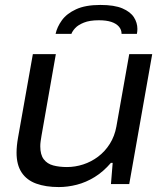

<svg xmlns="http://www.w3.org/2000/svg" viewBox="-20 -745 663 777"><path d="M218 12Q165 12 126.5 -2Q88 -16 67.5 -47Q47 -78 47 -127Q47 -141 48.5 -156Q50 -171 53 -188L113 -526H206L148 -196Q146 -184 144.5 -173.5Q143 -163 143 -153Q143 -119 157 -100.5Q171 -82 195.5 -75.5Q220 -69 251 -69Q284 -69 316.5 -79.5Q349 -90 377 -111Q405 -132 424.5 -163Q444 -194 451 -233L503 -526H596L503 0H429L436 -86H429Q398 -50 363 -28.5Q328 -7 291 2.5Q254 12 218 12ZM386 -725Q443 -725 475.5 -711Q508 -697 522 -675Q536 -653 536 -628Q536 -623 535.5 -618Q535 -613 534 -608H472Q472 -625 461 -637.5Q450 -650 430 -656.5Q410 -663 380 -663Q343 -663 319.5 -653.5Q296 -644 284.5 -631.5Q273 -619 269 -608H205Q211 -636 230.5 -663Q250 -690 288 -707.5Q326 -725 386 -725Z"/></svg>

Font: Archivo SemiExpanded
Style: Italic
Weight: 400
Width: 6
Italic angle: -10°
Designer: Hector Gatti
Foundry: Omnibus-Type
Version: Version 2.001